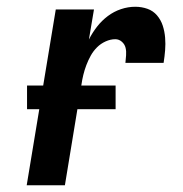

<svg xmlns="http://www.w3.org/2000/svg" viewBox="-20 -548 540 568"><path d="M59 0 145 -520H258L243 -431Q253 -451 267 -469Q281 -487 299 -500.5Q317 -514 338 -521Q359 -528 380 -528Q399 -528 416 -522Q433 -516 444.5 -502.5Q456 -489 461.5 -472Q467 -455 468.5 -436.5Q470 -418 468.5 -399.5Q467 -381 464 -362H351Q352 -373 353 -384.5Q354 -396 351.5 -406.5Q349 -417 340.5 -424.5Q332 -432 321 -432Q307 -432 292.5 -425.5Q278 -419 267 -408Q256 -397 248.5 -383.5Q241 -370 235.5 -355.5Q230 -341 226.5 -326.5Q223 -312 221 -298L172 0ZM60 -225V-295H322V-225Z"/></svg>

Font: Iosevka Curly
Style: Bold Italic
Weight: 700
Italic angle: -9°
Monospace: yes
Designer: Belleve Invis
Foundry: Belleve Invis
Version: Version 22.1.2; ttfautohint (v1.8.4)